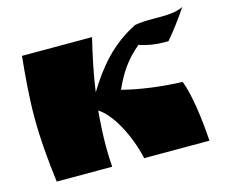

<svg xmlns="http://www.w3.org/2000/svg" viewBox="-80 -629 867 736"><g transform="rotate(-15 353.5 -261.0)"><path d="M293 -292C302 -359 317 -429 334 -500H56C48 -420 41 -340 41 -261C41 -173 49 -85 60 0H280C278 -27 277 -54 277 -82C277 -128 280 -175 284 -222C334 -191 385 -98 407 0H666C661 -80 648 -187 625 -244C530 -248 457 -259 389 -276C416 -337 447 -383 498 -425C531 -414 563 -409 597 -409H613C643 -444 671 -482 698 -522C669 -508 636 -507 603 -507H570C548 -507 526 -506 505 -502C408 -453 348 -382 293 -292Z"/></g></svg>

Font: Ruslan Display
Style: Regular
Weight: 400
Designer: Denis Masharov, Vladimir Rabdu
Foundry: Denis Masharov, Vladimir Rabdu
Version: Version 1.001